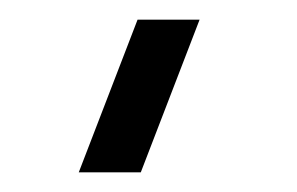

<svg xmlns="http://www.w3.org/2000/svg" viewBox="-20 -740 302 195"><path d="M123 -565H60L119.7 -720H182.7Z"/></svg>

Font: Manrope
Style: Regular
Weight: 400
Designer: Mikhail Sharanda
Foundry: Mikhail Sharanda
Version: Version 4.503